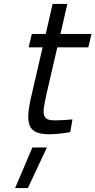

<svg xmlns="http://www.w3.org/2000/svg" viewBox="-20 -673 486 978"><path d="M272 -432 218 -199Q209 -158 204.5 -131Q200 -104 204 -88.5Q208 -73 220.5 -66.5Q233 -60 258 -60Q269 -60 284.5 -60.5Q300 -61 314 -62Q331 -63 349 -65L338 0Q318 3 299 6Q282 8 264.5 9.5Q247 11 234 11Q195 11 170.5 2.5Q146 -6 134.5 -26.5Q123 -47 124 -82.5Q125 -118 137 -172L197 -432H126L142 -500H213L248 -653H323L288 -500H446L430 -432ZM145 78H219L122 285H57Z"/></svg>

Font: Panefresco 400wt
Style: Italic
Weight: 400
Foundry: Campivisivi & Chank Co
Version: Version 1.001